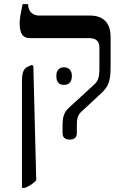

<svg xmlns="http://www.w3.org/2000/svg" viewBox="-20 -667 609 927"><path d="M316 7C339 7 351 -4 351 -24V-56C351 -87 352 -108 371 -126L469 -217C504 -250 514 -274 514 -347V-488C514 -557 479 -592 413 -592H167C140 -592 116 -611 116 -644V-647H89C78 -591 75 -577 75 -555C75 -502 92 -483 124 -483H408C443 -483 460 -469 460 -437V-338C460 -281 450 -272 422 -247L315 -149C288 -124 282 -103 282 -56V-24C282 -4 294 7 316 7ZM86 240H101C124 230 140 219 155 204L141 -347L135 -354L116 -346C94 -337 86 -317 86 -273ZM252 -300C252 -270 266 -257 289 -257C312 -257 327 -271 327 -300C327 -328 312 -342 289 -342C266 -342 252 -328 252 -300Z"/></svg>

Font: Noto Serif Hebrew
Style: Regular
Weight: 400
Designer: Monotype Design Team
Foundry: Monotype Imaging Inc.
Version: Version 1.901